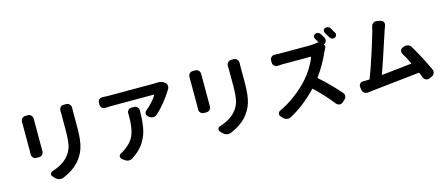

<svg xmlns="http://www.w3.org/2000/svg" viewBox="-56 -1510 5112 2215"><g transform="rotate(-15 2500.0 -402.5)"><path d="M199.2 -710.9Q199.2 -733.4 213.9 -750Q229.5 -766.6 252.9 -766.6H284.2Q307.6 -766.6 323.2 -750Q338.9 -733.4 338.9 -710.9Q338.9 -710 338.9 -710Q338.9 -701.2 338.9 -691.4V-352.5Q338.9 -339.8 338.9 -323.2Q339.8 -322.3 339.8 -322.3Q339.8 -299.8 324.2 -283.2Q307.6 -265.6 284.2 -265.6H252Q228.5 -265.6 212.9 -283.2Q198.2 -298.8 198.2 -320.3Q198.2 -321.3 198.2 -323.2Q199.2 -340.8 199.2 -353.5V-691.4ZM660.2 -721.7Q660.2 -743.2 674.8 -758.8Q689.5 -776.4 712.9 -776.4H745.1Q768.6 -776.4 784.2 -758.8Q799.8 -743.2 799.8 -720.7Q799.8 -719.7 799.8 -718.8Q798.8 -697.3 798.8 -675.8V-477.5Q798.8 -326.2 771 -240.7Q743.2 -155.3 682.6 -88.9Q615.2 -14.6 494.1 36.1Q478.5 42 463.9 42Q454.1 42 444.3 40Q418.9 33.2 400.4 14.6L375 -12.7Q365.2 -22.5 365.2 -34.2Q365.2 -39.1 367.2 -44.9Q372.1 -63.5 390.6 -69.3Q510.7 -106.4 580.1 -179.7Q628.9 -234.4 645 -298.8Q661.1 -363.3 661.1 -486.3V-675.8Z M1408.2 -488.3Q1408.2 -508.8 1421.9 -525.4Q1437.5 -542 1460 -542H1489.3Q1513.7 -542 1530.3 -525.4Q1546.9 -508.8 1546.9 -485.4Q1546.9 -484.4 1546.9 -484.4Q1545.9 -425.8 1543 -383.3Q1540 -340.8 1532.2 -290Q1524.4 -239.3 1508.8 -199.7Q1493.2 -160.2 1468.8 -119.1Q1444.3 -78.1 1406.7 -41.5Q1369.1 -4.9 1318.4 27.3Q1299.8 39.1 1278.3 39.1Q1274.4 39.1 1270.5 38.1Q1245.1 36.1 1224.6 19.5L1197.3 -2.9Q1185.5 -12.7 1185.5 -27.3Q1185.5 -30.3 1185.5 -34.2Q1188.5 -52.7 1206.1 -61.5Q1232.4 -75.2 1257.8 -93.8Q1347.7 -156.2 1378.4 -237.3Q1409.2 -318.4 1409.2 -452.1ZM1821.3 -744.1Q1827.1 -744.1 1833 -744.1Q1882.8 -744.1 1915 -713.9Q1931.6 -698.2 1933.6 -675.8Q1933.6 -672.9 1933.6 -670.9Q1933.6 -650.4 1921.9 -633.8Q1918 -628.9 1916 -625Q1881.8 -568.4 1829.1 -502.4Q1776.4 -436.5 1719.7 -386.7Q1701.2 -370.1 1676.8 -370.1Q1675.8 -370.1 1675.8 -370.1Q1650.4 -371.1 1629.9 -386.7L1617.2 -397.5Q1601.6 -411.1 1601.6 -430.7Q1601.6 -453.1 1619.1 -466.8Q1661.1 -501 1697.8 -541.5Q1734.4 -582 1752 -613.3Q1753.9 -616.2 1752.4 -618.2Q1751 -620.1 1749 -620.1H1235.4Q1205.1 -620.1 1169.9 -617.2Q1168 -617.2 1166 -617.2Q1145.5 -617.2 1129.9 -631.8Q1113.3 -647.5 1113.3 -670.9V-694.3Q1113.3 -716.8 1129.9 -732.4Q1145.5 -745.1 1165 -745.1Q1167 -745.1 1169.9 -745.1Q1203.1 -742.2 1235.4 -742.2H1774.4Q1794.9 -742.2 1821.3 -744.1Z M2199.2 -710.9Q2199.2 -733.4 2213.9 -750Q2229.5 -766.6 2252.9 -766.6H2284.2Q2307.6 -766.6 2323.2 -750Q2338.9 -733.4 2338.9 -710.9Q2338.9 -710 2338.9 -710Q2338.9 -701.2 2338.9 -691.4V-352.5Q2338.9 -339.8 2338.9 -323.2Q2339.8 -322.3 2339.8 -322.3Q2339.8 -299.8 2324.2 -283.2Q2307.6 -265.6 2284.2 -265.6H2252Q2228.5 -265.6 2212.9 -283.2Q2198.2 -298.8 2198.2 -320.3Q2198.2 -321.3 2198.2 -323.2Q2199.2 -340.8 2199.2 -353.5V-691.4ZM2660.2 -721.7Q2660.2 -743.2 2674.8 -758.8Q2689.5 -776.4 2712.9 -776.4H2745.1Q2768.6 -776.4 2784.2 -758.8Q2799.8 -743.2 2799.8 -720.7Q2799.8 -719.7 2799.8 -718.8Q2798.8 -697.3 2798.8 -675.8V-477.5Q2798.8 -326.2 2771 -240.7Q2743.2 -155.3 2682.6 -88.9Q2615.2 -14.6 2494.1 36.1Q2478.5 42 2463.9 42Q2454.1 42 2444.3 40Q2418.9 33.2 2400.4 14.6L2375 -12.7Q2365.2 -22.5 2365.2 -34.2Q2365.2 -39.1 2367.2 -44.9Q2372.1 -63.5 2390.6 -69.3Q2510.7 -106.4 2580.1 -179.7Q2628.9 -234.4 2645 -298.8Q2661.1 -363.3 2661.1 -486.3V-675.8Z M3954.1 -768.6Q3960 -759.8 3960 -750Q3960 -744.1 3957 -737.3Q3951.2 -720.7 3935.5 -713.9Q3926.8 -710 3917 -710Q3909.2 -710 3901.4 -712.9Q3884.8 -718.8 3876 -735.4Q3856.4 -770.5 3838.9 -798.8Q3830.1 -812.5 3834.5 -828.1Q3838.9 -843.8 3854.5 -850.6Q3864.3 -854.5 3875 -854.5Q3881.8 -854.5 3889.6 -852.5Q3908.2 -846.7 3918 -831.1Q3935.5 -802.7 3954.1 -768.6ZM3793.9 -671.9Q3793 -671.9 3793 -670.9Q3793 -669.9 3793.9 -668.9Q3801.8 -663.1 3803.7 -652.3Q3805.7 -641.6 3800.8 -632.8Q3786.1 -607.4 3779.3 -590.8Q3714.8 -443.4 3626 -323.2Q3622.1 -317.4 3627.9 -312.5Q3744.1 -210 3863.3 -75.2Q3877.9 -58.6 3877.9 -38.1Q3877.9 -10.7 3857.4 6.8L3830.1 31.2Q3815.4 43.9 3795.9 43.9Q3793 43.9 3790 43.9Q3766.6 41 3752 23.4Q3662.1 -91.8 3540 -209Q3535.2 -213.9 3530.3 -209Q3377.9 -50.8 3210 40Q3193.4 48.8 3175.8 48.8Q3168.9 48.8 3162.1 47.9Q3136.7 43 3119.1 24.4L3095.7 0Q3085 -11.7 3085 -26.4Q3085 -30.3 3085.9 -35.2Q3090.8 -55.7 3109.4 -64.5Q3210 -110.4 3304.2 -182.1Q3398.4 -253.9 3465.8 -329.1Q3514.6 -383.8 3554.7 -449.2Q3594.7 -514.6 3612.3 -567.4Q3613.3 -569.3 3611.8 -571.8Q3610.4 -574.2 3607.4 -574.2H3276.4Q3252 -574.2 3215.8 -571.3Q3212.9 -571.3 3210.9 -571.3Q3190.4 -571.3 3174.8 -585.9Q3158.2 -601.6 3158.2 -625V-651.4Q3158.2 -674.8 3174.8 -689.5Q3190.4 -704.1 3211.9 -704.1Q3213.9 -704.1 3215.8 -704.1Q3251 -702.1 3276.4 -702.1H3628.9Q3682.6 -702.1 3718.8 -710Q3732.4 -713.9 3742.2 -706.1Q3743.2 -706.1 3743.2 -706.1Q3727.5 -736.3 3711.9 -762.7Q3706.1 -771.5 3706.1 -781.2Q3706.1 -787.1 3708 -793Q3712.9 -808.6 3728.5 -815.4Q3738.3 -819.3 3748 -819.3Q3755.9 -819.3 3763.7 -817.4Q3781.2 -811.5 3791 -795.9Q3806.6 -771.5 3822.3 -743.2Q3828.1 -731.4 3828.1 -719.7Q3828.1 -711.9 3825.2 -703.1Q3818.4 -682.6 3797.9 -673.8Z M4929.7 -68.4Q4935.5 -56.6 4935.5 -44.9Q4935.5 -34.2 4930.7 -23.4Q4922.9 -1 4900.4 8.8L4871.1 21.5Q4859.4 26.4 4848.6 26.4Q4837.9 26.4 4827.1 22.5Q4805.7 12.7 4796.9 -8.8Q4785.2 -39.1 4773.4 -66.4Q4771.5 -73.2 4763.7 -72.3Q4543 -46.9 4178.7 -8.8Q4166 -7.8 4142.6 -3.9Q4137.7 -3.9 4133.8 -3.9Q4115.2 -3.9 4098.6 -15.6Q4080.1 -30.3 4076.2 -53.7L4071.3 -85.9Q4070.3 -90.8 4070.3 -94.7Q4070.3 -112.3 4082 -126Q4096.7 -142.6 4119.1 -143.6Q4151.4 -143.6 4171.9 -143.6L4191.4 -144.5Q4199.2 -144.5 4201.2 -151.4Q4241.2 -253.9 4293.9 -417Q4346.7 -580.1 4372.1 -670.9Q4380.9 -704.1 4386.7 -729.5Q4391.6 -752 4410.2 -765.6Q4424.8 -775.4 4441.4 -775.4Q4446.3 -775.4 4452.1 -774.4L4498 -765.6Q4520.5 -760.7 4530.3 -741.2Q4536.1 -730.5 4536.1 -718.8Q4536.1 -710 4533.2 -701.2Q4523.4 -675.8 4511.7 -642.6Q4385.7 -255.9 4351.6 -164.1Q4350.6 -161.1 4352.1 -159.2Q4353.5 -157.2 4356.4 -158.2Q4514.6 -173.8 4707 -196.3Q4713.9 -197.3 4710.9 -203.1Q4673.8 -279.3 4641.6 -332Q4633.8 -344.7 4633.8 -357.4Q4633.8 -365.2 4635.7 -372.1Q4641.6 -393.6 4662.1 -401.4L4680.7 -409.2Q4693.4 -414.1 4707 -414.1Q4716.8 -414.1 4727.5 -411.1Q4752 -403.3 4764.6 -381.8Q4855.5 -232.4 4929.7 -68.4Z"/></g></svg>

Font: Gen Jyuu Gothic Bold
Style: Bold
Weight: 700
Designer: [Source Han Sans]
Ryoko NISHIZUKA  (kana & ideographs); Paul D. Hunt (Latin, Greek & Cyrillic); Wenlong ZHANG  (bopomofo
Version: Version 1.002.20150607